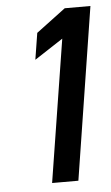

<svg xmlns="http://www.w3.org/2000/svg" viewBox="-48 -623 393 677"><g transform="rotate(-5 149.0 -285.0)"><path d="M88 -418 189 -484 109 20H202L298 -590H207L103 -512Z"/></g></svg>

Font: Charger Sport
Style: BdExtObl
Weight: 700
Designer: Jasper
Foundry: Cannot Into Space Fonts
Version: Version 1.1